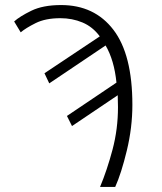

<svg xmlns="http://www.w3.org/2000/svg" viewBox="-20 -740 640 760"><path d="M436 0Q460 -53 482 -144Q504 -235 504 -325Q504 -524 429 -622Q354 -720 222 -720Q150 -720 104 -697.5Q58 -675 36 -655L62 -612Q82 -629 121 -648.5Q160 -668 219 -668Q266 -668 306.5 -651Q347 -634 375 -596L156 -450L175 -410L398 -560Q432 -502 441 -413L245 -281L265 -241L446 -363Q447 -342 447 -316Q447 -229 425.5 -148Q404 -67 376 0Z"/></svg>

Font: Noto Sans Mono UI Light
Style: Regular
Weight: 300
Designer: Monotype Design team
Foundry: Monotype Imaging Inc.
Version: 1.000